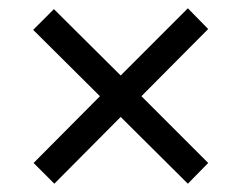

<svg xmlns="http://www.w3.org/2000/svg" viewBox="-20 -605 586 463"><path d="M110 -583 60 -533 221 -373 61 -212 111 -162 271 -323 433 -162 482 -212 321 -373 482 -535 433 -585 271 -423Z"/></svg>

Font: Cheyenne Sans
Style: Regular
Weight: 400
Designer: The Public Sans project authors (U.S. Web Design System), Libre Franklin designed by Pablo Impallari and Rodrigo Fuenzal
Foundry: The Cheyenne Sans Project Authors
Version: Version 2.007